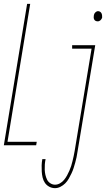

<svg xmlns="http://www.w3.org/2000/svg" viewBox="-23 -755 551 998"><path d="M-3 0 118 -735H134L16 -18H168L165 0ZM485 -644Q479 -644 474 -646.5Q469 -649 466.5 -654Q464 -659 464 -665Q464 -671 465 -676Q466 -684 472.5 -690.5Q479 -697 487 -697Q492 -697 497 -694Q502 -691 504.5 -686Q507 -681 507.5 -675Q508 -669 508 -664Q506 -656 499.5 -650Q493 -644 485 -644ZM263 223Q247 223 233 215.5Q219 208 210.5 195.5Q202 183 198.5 168Q195 153 194 137Q193 121 193.5 104.5Q194 88 197 72H214Q211 86 210 100Q209 114 209.5 127.5Q210 141 213 154Q216 167 221.5 178.5Q227 190 238.5 197.5Q250 205 263 205Q276 205 288.5 198Q301 191 310 180Q319 169 325.5 157Q332 145 337.5 132.5Q343 120 347 107.5Q351 95 354 82Q357 69 360 56Q363 43 365 30L453 -502H352V-520H472L380 33Q378 48 375 62Q372 76 368 90.5Q364 105 359.5 119Q355 133 348.5 146.5Q342 160 334.5 173.5Q327 187 316 198Q305 209 291 216Q277 223 263 223Z"/></svg>

Font: Iosevka Curly Thin
Style: Italic
Weight: 100
Italic angle: -9°
Monospace: yes
Designer: Belleve Invis
Foundry: Belleve Invis
Version: Version 22.1.2; ttfautohint (v1.8.4)